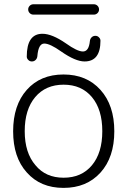

<svg xmlns="http://www.w3.org/2000/svg" viewBox="-20 -913 605 921"><path d="M150.4 -120.1Q199.2 -60.5 285.2 -60.5Q371.1 -60.5 420.9 -120.1Q470.7 -179.7 470.7 -283.7Q470.7 -387.7 420.9 -447.3Q371.1 -506.8 285.2 -506.8Q199.2 -506.8 148.9 -447.3Q98.6 -387.7 98.6 -283.7Q98.6 -179.7 150.4 -120.1ZM108.4 -85.9Q43 -158.2 43 -283.2Q43 -408.2 108.4 -481.9Q173.8 -555.7 284.7 -555.7Q395.5 -555.7 461.9 -481.9Q528.3 -408.2 528.3 -283.2Q528.3 -158.2 461.9 -85Q395.5 -11.7 284.7 -11.7Q173.8 -11.7 108.4 -85.9ZM295.9 -705.1Q350.6 -666 377.9 -666Q406.2 -666 411.1 -715.8Q412.1 -726.6 419.4 -733.9Q426.8 -741.2 437.5 -741.2Q448.2 -741.2 455.1 -733.4Q461.9 -726.6 461.9 -717.8Q461.9 -618.2 385.7 -618.2Q341.8 -618.2 273.4 -666Q219.7 -704.1 192.4 -704.1Q164.1 -704.1 159.2 -643.6Q158.2 -632.8 150.9 -625.5Q143.6 -618.2 132.8 -618.2Q122.1 -618.2 115.2 -626Q108.4 -632.8 108.4 -641.6Q108.4 -751 183.6 -751Q229.5 -751 295.9 -705.1ZM140.6 -842.8Q129.9 -842.8 122.6 -850.1Q115.2 -857.4 115.2 -867.7Q115.2 -877.9 122.6 -885.3Q129.9 -892.6 140.6 -892.6H429.7Q440.4 -892.6 447.8 -885.3Q455.1 -877.9 455.1 -867.7Q455.1 -857.4 447.8 -850.1Q440.4 -842.8 429.7 -842.8Z"/></svg>

Font: Gen Jyuu Gothic P Light
Style: Regular
Weight: 200
Designer: [Source Han Sans]
Ryoko NISHIZUKA  (kana & ideographs); Paul D. Hunt (Latin, Greek & Cyrillic); Wenlong ZHANG  (bopomofo
Version: Version 1.002.20150607